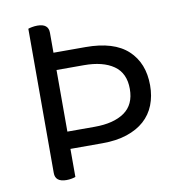

<svg xmlns="http://www.w3.org/2000/svg" viewBox="-72 -681 720 755"><g transform="rotate(-10 287.5 -304.0)"><path d="M89 -607Q94 -609 104.5 -611Q115 -613 126 -613Q170 -613 170 -577V-497H298Q411 -497 466.5 -445.5Q522 -394 522 -305Q522 -262 508 -226.5Q494 -191 466 -166Q438 -141 396 -127Q354 -113 298 -113H170V-1Q165 1 155 3Q145 5 134 5Q89 5 89 -31ZM170 -182H279Q355 -182 398 -212Q441 -242 441 -305Q441 -368 398 -398Q355 -428 279 -428H170Z"/></g></svg>

Font: Baloo Thambi 2
Style: Regular
Weight: 400
Designer: Aadarsh Rajan and Ek Type
Foundry: Ek Type
Version: Version 1.640;hotconv 1.0.111;makeotfexe 2.5.65597; ttfautoh